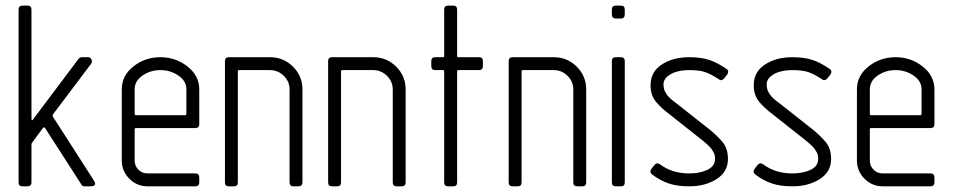

<svg xmlns="http://www.w3.org/2000/svg" viewBox="-20 -656 3355 676"><path d="M90.8 -622.6V-239.7Q90.8 -226.1 98.1 -237.8L256.8 -449.2Q262.2 -454.6 268.6 -454.6H289.6Q298.3 -454.6 301.8 -446.8Q305.7 -438.5 301.3 -432.1L167 -253.9Q164.1 -248.5 167 -244.1L309.6 -22Q314.9 -13.7 314.9 -9.3Q314.9 0 298.3 0H277.8Q269.5 0 266.6 -6.3L138.7 -205.1Q133.8 -210.4 130.9 -205.1L94.2 -155.3Q90.8 -151.9 90.8 -147V-13.7Q90.8 0 76.2 0H59.1Q45.4 0 45.4 -13.7V-622.6Q45.4 -636.2 60.1 -636.2H77.1Q90.8 -636.2 90.8 -622.6Z M544.9 -409.2Q509.8 -409.2 481.9 -390.1Q454.1 -371.1 454.1 -341.3V-254.9Q454.1 -250.5 458.5 -250.5H631.8Q636.2 -250.5 636.2 -254.9V-341.3Q636.2 -371.1 607.9 -390.1Q579.6 -409.2 544.9 -409.2ZM544.9 -454.6Q598.6 -454.6 640.1 -421.9Q681.6 -389.2 681.6 -341.3V-218.8Q681.6 -205.1 667.5 -205.1H458.5Q454.1 -205.1 454.1 -200.7V-90.8Q454.1 -71.8 467.3 -58.6Q480.5 -45.4 499.5 -45.4H667.5Q681.6 -45.4 681.6 -31.7V-13.7Q681.6 0 667.5 0H499.5Q461.9 0 435.3 -26.9Q408.7 -53.7 408.7 -90.8V-341.3Q408.7 -389.6 449.7 -422.1Q490.7 -454.6 544.9 -454.6Z M930.7 -454.6Q978 -454.6 1011.5 -421.4Q1044.9 -388.2 1044.9 -341.3V-13.7Q1044.9 0 1030.8 0H1013.2Q999.5 0 999.5 -13.7V-341.3Q999.5 -369.1 979 -389.2Q958.5 -409.2 930.7 -409.2H821.8Q817.4 -409.2 817.4 -404.8V-13.7Q817.4 0 803.7 0H785.6Q772 0 772 -13.7V-440.9Q772 -454.6 785.6 -454.6Z M1293.9 -454.6Q1341.3 -454.6 1374.8 -421.4Q1408.2 -388.2 1408.2 -341.3V-13.7Q1408.2 0 1394 0H1376.5Q1362.8 0 1362.8 -13.7V-341.3Q1362.8 -369.1 1342.3 -389.2Q1321.8 -409.2 1293.9 -409.2H1185.1Q1180.7 -409.2 1180.7 -404.8V-13.7Q1180.7 0 1167 0H1148.9Q1135.3 0 1135.3 -13.7V-440.9Q1135.3 -454.6 1148.9 -454.6Z M1512.2 -454.6H1540Q1543.9 -454.6 1543.9 -459V-622.6Q1543.9 -636.2 1557.6 -636.2H1575.7Q1589.4 -636.2 1589.4 -622.6V-459Q1589.4 -454.6 1593.8 -454.6H1666.5Q1680.2 -454.6 1680.2 -440.9V-423.8Q1680.2 -409.2 1666.5 -409.2H1593.8Q1589.4 -409.2 1589.4 -404.8V-13.7Q1589.4 0 1575.7 0H1557.6Q1543.9 0 1543.9 -13.7V-404.8Q1543.9 -409.2 1540 -409.2H1512.2Q1498.5 -409.2 1498.5 -423.8V-440.9Q1498.5 -454.6 1512.2 -454.6Z M1929.7 -454.6Q1977.1 -454.6 2010.5 -421.4Q2043.9 -388.2 2043.9 -341.3V-13.7Q2043.9 0 2029.8 0H2012.2Q1998.5 0 1998.5 -13.7V-341.3Q1998.5 -369.1 1978 -389.2Q1957.5 -409.2 1929.7 -409.2H1820.8Q1816.4 -409.2 1816.4 -404.8V-13.7Q1816.4 0 1802.7 0H1784.7Q1771 0 1771 -13.7V-440.9Q1771 -454.6 1784.7 -454.6Z M2179.7 -622.6V-605.5Q2179.7 -590.8 2166 -590.8H2147.9Q2134.3 -590.8 2134.3 -605.5V-622.6Q2134.3 -636.2 2147.9 -636.2H2166Q2179.7 -636.2 2179.7 -622.6ZM2179.7 -440.9V-13.7Q2179.7 0 2166 0H2147.9Q2134.3 0 2134.3 -13.7V-440.9Q2134.3 -454.6 2147.9 -454.6H2166Q2179.7 -454.6 2179.7 -440.9Z M2406.7 -454.6Q2448.7 -454.6 2477.8 -444.8Q2506.8 -435.1 2538.1 -413.1Q2543.9 -409.2 2543.9 -402.8Q2543.9 -398.4 2540 -393.1L2529.3 -379.4Q2519 -369.1 2510.3 -377.4Q2482.4 -395.5 2462.2 -402.3Q2441.9 -409.2 2406.7 -409.2Q2384.8 -409.2 2365 -404.3Q2345.2 -399.4 2330.6 -387.5Q2315.9 -375.5 2315.9 -358.4Q2315.9 -353.5 2316.9 -348.6Q2317.9 -343.8 2318.8 -339.8Q2319.8 -335.9 2322.8 -331.3Q2325.7 -326.7 2327.1 -324Q2328.6 -321.3 2332.8 -316.9Q2336.9 -312.5 2338.4 -310.8Q2339.8 -309.1 2345 -304.9Q2350.1 -300.8 2351.3 -299.8Q2352.5 -298.8 2358.4 -294.4Q2364.3 -290 2364.7 -289.6L2477.5 -200.7Q2503.4 -179.7 2522.5 -157.7Q2543 -134.3 2543 -96.2Q2543 -50.8 2502.9 -25.4Q2462.9 0 2406.7 0Q2364.7 0 2335.2 -9.8Q2305.7 -19.5 2276.9 -41Q2270 -45.9 2270 -52.2Q2270 -56.6 2273.4 -61.5L2284.2 -75.2Q2293 -85.4 2304.2 -77.1Q2346.7 -45.4 2406.7 -45.4Q2443.8 -45.4 2470.7 -58.1Q2497.6 -70.8 2497.6 -97.2Q2497.6 -103.5 2496.1 -109.9Q2494.6 -116.2 2491 -122.1Q2487.3 -127.9 2484.6 -132.1Q2481.9 -136.2 2475.6 -142.1Q2469.2 -147.9 2466.8 -150.4Q2464.4 -152.8 2457.3 -158.4Q2450.2 -164.1 2449.2 -165L2336.9 -253.9Q2310.5 -273.4 2291 -295.9Q2270.5 -319.3 2270.5 -356Q2270.5 -402.8 2309.8 -428.7Q2349.1 -454.6 2406.7 -454.6Z M2770 -454.6Q2812 -454.6 2841.1 -444.8Q2870.1 -435.1 2901.4 -413.1Q2907.2 -409.2 2907.2 -402.8Q2907.2 -398.4 2903.3 -393.1L2892.6 -379.4Q2882.3 -369.1 2873.5 -377.4Q2845.7 -395.5 2825.4 -402.3Q2805.2 -409.2 2770 -409.2Q2748 -409.2 2728.3 -404.3Q2708.5 -399.4 2693.8 -387.5Q2679.2 -375.5 2679.2 -358.4Q2679.2 -353.5 2680.2 -348.6Q2681.2 -343.8 2682.1 -339.8Q2683.1 -335.9 2686 -331.3Q2689 -326.7 2690.4 -324Q2691.9 -321.3 2696 -316.9Q2700.2 -312.5 2701.7 -310.8Q2703.1 -309.1 2708.3 -304.9Q2713.4 -300.8 2714.6 -299.8Q2715.8 -298.8 2721.7 -294.4Q2727.5 -290 2728 -289.6L2840.8 -200.7Q2866.7 -179.7 2885.7 -157.7Q2906.2 -134.3 2906.2 -96.2Q2906.2 -50.8 2866.2 -25.4Q2826.2 0 2770 0Q2728 0 2698.5 -9.8Q2668.9 -19.5 2640.1 -41Q2633.3 -45.9 2633.3 -52.2Q2633.3 -56.6 2636.7 -61.5L2647.5 -75.2Q2656.2 -85.4 2667.5 -77.1Q2710 -45.4 2770 -45.4Q2807.1 -45.4 2834 -58.1Q2860.8 -70.8 2860.8 -97.2Q2860.8 -103.5 2859.4 -109.9Q2857.9 -116.2 2854.2 -122.1Q2850.6 -127.9 2847.9 -132.1Q2845.2 -136.2 2838.9 -142.1Q2832.5 -147.9 2830.1 -150.4Q2827.6 -152.8 2820.6 -158.4Q2813.5 -164.1 2812.5 -165L2700.2 -253.9Q2673.8 -273.4 2654.3 -295.9Q2633.8 -319.3 2633.8 -356Q2633.8 -402.8 2673.1 -428.7Q2712.4 -454.6 2770 -454.6Z M3133.3 -409.2Q3098.1 -409.2 3070.3 -390.1Q3042.5 -371.1 3042.5 -341.3V-254.9Q3042.5 -250.5 3046.9 -250.5H3220.2Q3224.6 -250.5 3224.6 -254.9V-341.3Q3224.6 -371.1 3196.3 -390.1Q3168 -409.2 3133.3 -409.2ZM3133.3 -454.6Q3187 -454.6 3228.5 -421.9Q3270 -389.2 3270 -341.3V-218.8Q3270 -205.1 3255.9 -205.1H3046.9Q3042.5 -205.1 3042.5 -200.7V-90.8Q3042.5 -71.8 3055.7 -58.6Q3068.8 -45.4 3087.9 -45.4H3255.9Q3270 -45.4 3270 -31.7V-13.7Q3270 0 3255.9 0H3087.9Q3050.3 0 3023.7 -26.9Q2997.1 -53.7 2997.1 -90.8V-341.3Q2997.1 -389.6 3038.1 -422.1Q3079.1 -454.6 3133.3 -454.6Z"/></svg>

Font: GOSTRUS
Style: type A
Weight: 200
Designer: Юрий и Татьяна Кривогуз
Version: Version 01.0